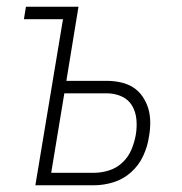

<svg xmlns="http://www.w3.org/2000/svg" viewBox="-20 -550 540 570"><path d="M85 0 167 -493H51L57 -530H213L177 -310H297Q318 -310 338.5 -305.5Q359 -301 375.5 -290.5Q392 -280 403.5 -263Q415 -246 420.5 -227Q426 -208 426 -186Q426 -164 422 -143Q418 -115 405 -87Q392 -59 369 -38.5Q346 -18 317 -9Q288 0 259 0ZM132 -37H259Q281 -37 303.5 -44Q326 -51 343.5 -67.5Q361 -84 370 -105.5Q379 -127 383 -149Q387 -172 385 -195Q383 -218 372 -236.5Q361 -255 340.5 -264Q320 -273 297 -273H171Z"/></svg>

Font: Iosevka Curly XLtObl
Style: Regular
Weight: 200
Italic angle: -9°
Monospace: yes
Designer: Belleve Invis
Foundry: Belleve Invis
Version: Version 11.1.0; ttfautohint (v1.8.3)